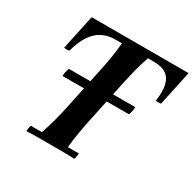

<svg xmlns="http://www.w3.org/2000/svg" viewBox="-154 -862 1035 1026"><g transform="rotate(30 363.5 -349.0)"><path d="M561 -350H151Q151 -363 154 -375Q157 -387 161 -400H571Q571 -387 568.5 -375Q566 -363 561 -350ZM131 2Q131 -5 133 -16Q135 -27 138 -35H206Q222 -83 233.5 -125Q245 -167 254 -210L313 -490Q321 -528 327.5 -567.5Q334 -607 339 -660H300Q255 -660 219.5 -642.5Q184 -625 158 -586Q132 -547 115 -485Q99 -482 83 -485L129 -700H727L681 -485Q664 -482 649 -485Q658 -545 649 -583.5Q640 -622 612.5 -641Q585 -660 538 -660H499Q482 -609 472.5 -572Q463 -535 453 -490L394 -210Q385 -168 377.5 -122.5Q370 -77 366 -35H434Q434 -28 432 -17Q430 -6 427 2Q393 0 353.5 0Q314 0 279 0Q245 0 205.5 0Q166 0 131 2Z"/></g></svg>

Font: Poltawski Nowy SemiBold
Style: Italic
Weight: 600
Italic angle: -12°
Version: Version 1.001;gftools[0.9.25]